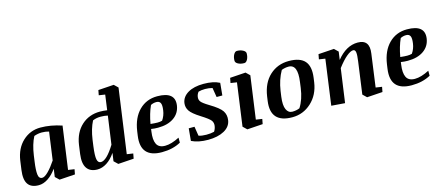

<svg xmlns="http://www.w3.org/2000/svg" viewBox="-53 -1337 4392 1914"><g transform="rotate(-15 2143.5 -380.0)"><path d="M218.8 -51.8Q243.7 -51.8 282.5 -90.6Q321.3 -129.4 362.8 -191.9L402.8 -479.5Q368.2 -489.7 329.1 -489.7Q290 -489.7 249.5 -475.1Q210.4 -401.4 194.3 -289.1L185.5 -225.1Q173.8 -143.6 178.7 -97.7Q183.6 -51.8 218.8 -51.8ZM166.5 10.7Q88.4 10.7 56.2 -36.4Q23.9 -83.5 37.6 -182.1L50.3 -273.9Q68.4 -397 145.5 -468.8Q222.7 -540.5 328.6 -540.5Q434.6 -540.5 547.9 -502.4L486.3 -61L550.8 -51.3L541 0L379.9 10.7L340.3 -27.3L351.6 -109.9Q311.5 -53.2 263.2 -21.2Q214.8 10.7 166.5 10.7Z M1009.8 -481.9Q977.1 -489.7 934.6 -489.7Q891.6 -489.7 855 -473.6Q815.9 -397.9 800.3 -289.1L791.5 -225.1Q778.8 -129.4 786.4 -90.6Q793.9 -51.8 824.2 -51.8Q883.3 -51.8 969.2 -191.9ZM943.4 -540.5Q976.1 -540.5 1017.1 -534.7L1038.6 -690.9L974.6 -700.7L984.4 -752L1145.5 -762.7L1185.1 -724.6L1092.3 -61L1156.7 -51.3L1147 0L985.8 10.7L946.3 -27.3L958 -110.8Q917.5 -50.8 869.4 -20Q821.3 10.7 772.5 10.7Q697.8 10.7 664.3 -37.8Q630.9 -86.4 643.6 -182.1L656.2 -273.9Q674.8 -398.9 752.7 -469.7Q830.6 -540.5 943.4 -540.5Z M1398.9 -291Q1443.8 -286.1 1471.7 -286.1Q1499 -286.1 1519 -292.5Q1548.8 -335.9 1556.2 -389.2Q1564 -442.4 1552.7 -464.6Q1541.5 -486.8 1510.7 -486.8Q1480 -486.8 1452.6 -472.7Q1417 -394 1398.9 -291ZM1533.7 -540.5Q1719.7 -540.5 1701.2 -402.3Q1689.9 -323.7 1626.7 -279.5Q1563.5 -235.4 1462.9 -235.4Q1424.3 -235.4 1391.6 -241.2L1388.2 -216.3Q1376 -131.8 1398.2 -87.4Q1420.4 -43 1484.9 -43Q1549.3 -43 1633.3 -86.9V-35.2Q1550.8 10.7 1438 10.7Q1214.8 10.7 1245.6 -209.5L1252 -254.9Q1271.5 -390.1 1346.9 -465.3Q1422.4 -540.5 1533.7 -540.5Z M2176.3 -507.3 2164.1 -379.9H2105L2088.9 -477.1Q2053.2 -486.8 2013.7 -486.8Q1974.1 -486.8 1945.3 -478Q1928.2 -457.5 1923.8 -429.7Q1919.4 -401.9 1934.6 -380.9Q1949.7 -359.9 2012.7 -321.8Q2110.4 -263.7 2137.2 -222.4Q2164.1 -181.2 2156.2 -127.9Q2147 -62 2080.8 -25.6Q2014.6 10.7 1914.1 10.7Q1813.5 10.7 1744.1 -23.4L1755.9 -150.4H1815.4L1830.6 -54.2Q1864.3 -43 1910.2 -43Q1956.1 -43 1990.7 -51.8Q2007.3 -76.2 2011.7 -107.4Q2016.1 -138.7 1999 -162.6Q1981.9 -186.5 1901.9 -236.8Q1821.8 -287.1 1797.6 -324Q1773.4 -360.8 1779.3 -404.3Q1788.6 -467.3 1850.3 -503.9Q1912.1 -540.5 2012.2 -540.5Q2112.3 -540.5 2176.3 -507.3Z M2370.6 -682.6Q2370.6 -718.8 2384.8 -745.1Q2398.9 -771.5 2418.5 -771.5Q2454.1 -771.5 2480.7 -757.1Q2507.3 -742.7 2507.3 -723.6Q2507.3 -686.5 2493.2 -660.6Q2479 -634.8 2459.5 -634.8Q2422.4 -634.8 2396.5 -648.7Q2370.6 -662.6 2370.6 -682.6ZM2284.7 -529.8 2446.3 -540.5 2485.8 -502.4 2424.3 -61 2488.3 -51.3 2478.5 0 2317.4 10.7 2277.8 -27.3 2338.9 -468.8 2274.9 -478.5Z M2873 -57.6Q2922.9 -134.8 2938.5 -250.5L2946.3 -308.6Q2971.7 -486.8 2875.5 -486.8Q2838.4 -486.8 2802.7 -472.7Q2753.4 -385.7 2736.8 -274.4L2728.5 -216.3Q2716.8 -128.9 2736.6 -85.9Q2756.3 -43 2797.4 -43Q2838.4 -43 2873 -57.6ZM2783.7 10.7Q2556.2 10.7 2586.4 -209.5L2592.8 -254.9Q2612.8 -391.1 2694.1 -465.8Q2775.4 -540.5 2891.6 -540.5Q3007.8 -540.5 3056.2 -484.9Q3104.5 -429.2 3088.9 -315.9L3082.5 -269.5Q3064 -143.6 2980 -66.4Q2896 10.7 2783.7 10.7Z M3386.2 -419.4Q3483.4 -540.5 3602.5 -540.5Q3727.5 -540.5 3707 -399.9L3660.6 -61L3724.6 -51.3L3714.8 0L3553.7 10.7L3514.2 -27.3L3559.6 -356.9Q3568.8 -420.4 3564.9 -449.2Q3561 -478 3539.6 -478Q3512.7 -478 3470.5 -443.1Q3428.2 -408.2 3375 -337.9L3326.2 10.7L3186.5 0L3251 -468.8L3187 -478.5L3196.8 -529.8L3358.4 -540.5L3397.9 -502.4Z M3976.6 -291Q4021.5 -286.1 4049.3 -286.1Q4076.7 -286.1 4096.7 -292.5Q4126.5 -335.9 4133.8 -389.2Q4141.6 -442.4 4130.4 -464.6Q4119.1 -486.8 4088.4 -486.8Q4057.6 -486.8 4030.3 -472.7Q3994.6 -394 3976.6 -291ZM4111.3 -540.5Q4297.4 -540.5 4278.8 -402.3Q4267.6 -323.7 4204.3 -279.5Q4141.1 -235.4 4040.5 -235.4Q4002 -235.4 3969.2 -241.2L3965.8 -216.3Q3953.6 -131.8 3975.8 -87.4Q3998 -43 4062.5 -43Q4127 -43 4210.9 -86.9V-35.2Q4128.4 10.7 4015.6 10.7Q3792.5 10.7 3823.2 -209.5L3829.6 -254.9Q3849.1 -390.1 3924.6 -465.3Q4000 -540.5 4111.3 -540.5Z"/></g></svg>

Font: NoticiaText-BoldItalic
Style: Bold Italic
Weight: 700
Italic angle: -8°
Designer: JM Sole
Foundry: JM Sole
Version: Version 1.003